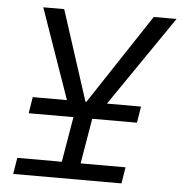

<svg xmlns="http://www.w3.org/2000/svg" viewBox="-51 -747 753 795"><g transform="rotate(5 325.5 -349.0)"><path d="M33 0H483L494 -67.8H307.2L339.1 -256H524.9L535.9 -323.9H394.2L650.9 -698.2H556.1L308.9 -323.9H305L183.9 -698.2H96.9L228 -323.9H85.9L74.9 -256H261L229 -67.8H44Z"/></g></svg>

Font: Margiela Mono Italic Italic
Style: Regular
Weight: 400
Designer: Mike Abbink, Paul van der Laan, Pieter van Rosmalen
Foundry: Bold Monday
Version: Version 2.003 2021